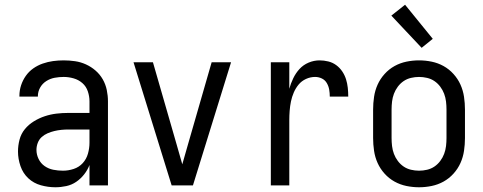

<svg xmlns="http://www.w3.org/2000/svg" viewBox="-20 -783 2040 811"><path d="M214 8Q183 8 152.5 -0.5Q122 -9 99.5 -30Q77 -51 66.5 -81.5Q56 -112 56 -143Q56 -168 62.5 -193Q69 -218 85 -237.5Q101 -257 123 -270.5Q145 -284 169 -292Q193 -300 218 -303Q243 -306 269 -306H358V-355Q358 -376 351 -397Q344 -418 328 -432Q312 -446 291 -452Q270 -458 249 -458Q230 -458 211 -454.5Q192 -451 175.5 -440.5Q159 -430 149.5 -413Q140 -396 140 -377V-375H62V-378Q62 -401 69 -422.5Q76 -444 89 -462.5Q102 -481 120.5 -494Q139 -507 160.5 -514.5Q182 -522 204 -525Q226 -528 249 -528Q273 -528 297 -524.5Q321 -521 343 -511Q365 -501 383.5 -485Q402 -469 414 -448Q426 -427 431 -403Q436 -379 436 -355V0H358V-86Q350 -65 335.5 -46.5Q321 -28 302 -15Q283 -2 260 3Q237 8 214 8ZM246 -62Q269 -62 291.5 -69.5Q314 -77 329.5 -94Q345 -111 351.5 -134Q358 -157 358 -180V-236H269Q254 -236 239 -234.5Q224 -233 209.5 -229.5Q195 -226 181 -220Q167 -214 156 -204Q145 -194 139.5 -179.5Q134 -165 134 -150Q134 -130 143 -111.5Q152 -93 168.5 -81.5Q185 -70 205 -66Q225 -62 246 -62Z M705 0 544 -520H626L726 -173Q732 -152 738 -131Q744 -110 750 -89Q756 -110 762 -131Q768 -152 774 -173L874 -520H956L795 0Z M1124 0V-520H1202V-408Q1208 -430 1218.5 -452Q1229 -474 1245 -491.5Q1261 -509 1283.5 -518.5Q1306 -528 1330 -528Q1348 -528 1366.5 -523.5Q1385 -519 1400 -508Q1415 -497 1425.5 -481.5Q1436 -466 1441.5 -448.5Q1447 -431 1449 -412.5Q1451 -394 1451 -375H1373Q1373 -390 1370.5 -404.5Q1368 -419 1360.5 -432Q1353 -445 1339.5 -451.5Q1326 -458 1311 -458Q1291 -458 1272.5 -449.5Q1254 -441 1241.5 -426Q1229 -411 1221 -392.5Q1213 -374 1209 -354.5Q1205 -335 1203.5 -315Q1202 -295 1202 -276V0Z M1750 8Q1723 8 1696.5 2.5Q1670 -3 1646.5 -16Q1623 -29 1604.5 -49.5Q1586 -70 1575 -94.5Q1564 -119 1560 -146Q1556 -173 1556 -200V-320Q1556 -347 1560 -374Q1564 -401 1575 -425.5Q1586 -450 1604.5 -470.5Q1623 -491 1646.5 -504Q1670 -517 1696.5 -522.5Q1723 -528 1750 -528Q1777 -528 1803.5 -522.5Q1830 -517 1853.5 -504Q1877 -491 1895.5 -470.5Q1914 -450 1925 -425.5Q1936 -401 1940 -374Q1944 -347 1944 -320V-200Q1944 -173 1940 -146Q1936 -119 1925 -94.5Q1914 -70 1895.5 -49.5Q1877 -29 1853.5 -16Q1830 -3 1803.5 2.5Q1777 8 1750 8ZM1750 -62Q1767 -62 1784 -66Q1801 -70 1815 -79.5Q1829 -89 1839.5 -103Q1850 -117 1856 -133Q1862 -149 1864 -166Q1866 -183 1866 -200V-320Q1866 -337 1864 -354Q1862 -371 1856 -387Q1850 -403 1839.5 -417Q1829 -431 1815 -440.5Q1801 -450 1784 -454Q1767 -458 1750 -458Q1733 -458 1716 -454Q1699 -450 1685 -440.5Q1671 -431 1660.5 -417Q1650 -403 1644 -387Q1638 -371 1636 -354Q1634 -337 1634 -320V-200Q1634 -183 1636 -166Q1638 -149 1644 -133Q1650 -117 1660.5 -103Q1671 -89 1685 -79.5Q1699 -70 1716 -66Q1733 -62 1750 -62ZM1761 -581 1633 -717 1691 -763 1808 -619Z"/></svg>

Font: Huly
Style: Regular
Weight: 400
Designer: Belleve Invis
Foundry: Belleve Invis
Version: Version 33.2.5; ttfautohint (v1.8.4)